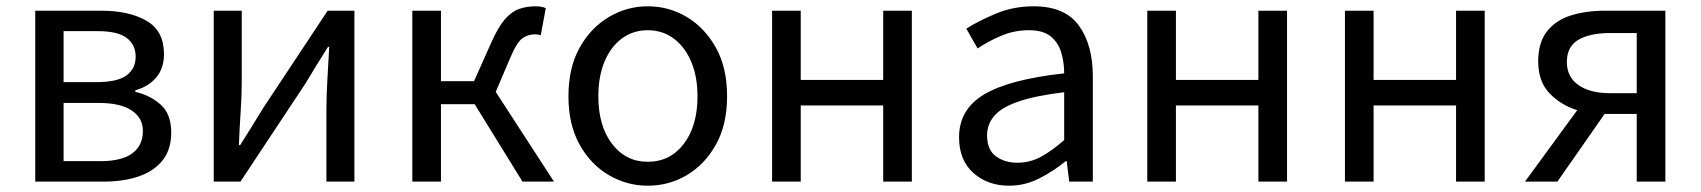

<svg xmlns="http://www.w3.org/2000/svg" viewBox="-20 -577 5403 610"><path d="M92 0V-543H301Q390 -543 445.5 -511Q501 -479 501 -405Q501 -360 476.5 -331Q452 -302 410 -290V-285Q456 -275 490 -245Q524 -215 524 -156Q524 -102 496.5 -67.5Q469 -33 420.5 -16.5Q372 0 309 0ZM182 -316H285Q353 -316 382 -337.5Q411 -359 411 -397Q411 -435 382.5 -456.5Q354 -478 292 -478H182ZM182 -65H299Q367 -65 400.5 -90Q434 -115 434 -161Q434 -202 398.5 -226Q363 -250 293 -250H182Z M659 0V-543H748V-316Q748 -273 744.5 -221Q741 -169 739 -116H743Q759 -141 779.5 -174Q800 -207 815 -232L1021 -543H1106V0H1017V-227Q1017 -270 1020 -322.5Q1023 -375 1026 -428H1022Q1006 -403 985.5 -369.5Q965 -336 950 -311L744 0Z M1290 0V-543H1381V-319H1486L1540 -440Q1562 -490 1583.5 -515Q1605 -540 1629 -548.5Q1653 -557 1682 -557Q1702 -557 1714 -551L1698 -465Q1689 -468 1680 -468Q1658 -468 1640 -455.5Q1622 -443 1601 -393L1555 -285L1740 0H1640L1488 -246H1381V0Z M2038 13Q1972 13 1914.5 -20.5Q1857 -54 1821.5 -117.5Q1786 -181 1786 -271Q1786 -362 1821.5 -425.5Q1857 -489 1914.5 -523Q1972 -557 2038 -557Q2105 -557 2162 -523Q2219 -489 2254.5 -425.5Q2290 -362 2290 -271Q2290 -181 2254.5 -117.5Q2219 -54 2162 -20.5Q2105 13 2038 13ZM2038 -63Q2109 -63 2152.5 -120Q2196 -177 2196 -271Q2196 -334 2176 -381Q2156 -428 2120.5 -454.5Q2085 -481 2038 -481Q1991 -481 1955.5 -454.5Q1920 -428 1900.5 -381Q1881 -334 1881 -271Q1881 -177 1924.5 -120Q1968 -63 2038 -63Z M2433 0V-543H2524V-323H2786V-543H2877V0H2786V-242H2524V0Z M3186 13Q3118 13 3072.5 -27.5Q3027 -68 3027 -141Q3027 -230 3107.5 -277.5Q3188 -325 3361 -344Q3361 -379 3351.5 -410.5Q3342 -442 3318 -461.5Q3294 -481 3249 -481Q3202 -481 3160 -463Q3118 -445 3086 -423L3050 -486Q3088 -510 3143.5 -533.5Q3199 -557 3264 -557Q3363 -557 3407.5 -496Q3452 -435 3452 -334V0H3377L3369 -65H3366Q3327 -33 3281.5 -10Q3236 13 3186 13ZM3212 -60Q3252 -60 3286.5 -78.5Q3321 -97 3361 -132V-284Q3270 -273 3216 -254.5Q3162 -236 3139 -209Q3116 -182 3116 -147Q3116 -101 3144 -80.5Q3172 -60 3212 -60Z M3625 0V-543H3716V-323H3978V-543H4069V0H3978V-242H3716V0Z M4253 0V-543H4344V-323H4606V-543H4697V0H4606V-242H4344V0Z M5180 0V-215H5080H5078L4928 0H4825L4991 -227Q4939 -243 4903 -280.5Q4867 -318 4867 -382Q4867 -442 4895 -477.5Q4923 -513 4971 -528Q5019 -543 5080 -543H5271V0ZM5095 -281H5180V-472H5095Q5031 -472 4994.5 -450.5Q4958 -429 4958 -380Q4958 -333 4994.5 -307Q5031 -281 5095 -281Z"/></svg>

Font: Chiron Sans HK TT
Style: Regular
Weight: 400
Designer: Ryoko NISHIZUKA 西塚涼子 (kana, bopomofo & ideographs); Paul D. Hunt (Latin, Greek & Cyrillic); Sandoll Communications 산돌커뮤니
Foundry: Adobe
Version: Version 2.022;hotconv 1.0.109;makeotfexe 2.5.65596